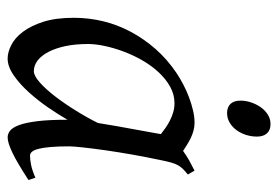

<svg xmlns="http://www.w3.org/2000/svg" viewBox="-130 -560 711 490"><g transform="rotate(90 225.0 -315.5)"><path d="M294.4 -210.4Q297.9 -232.4 302 -256.1Q306.2 -279.8 310.3 -301.8Q314.5 -323.7 317.6 -342Q320.8 -360.4 322.8 -371.1Q315.4 -377 306.6 -383.1Q297.9 -389.2 287.8 -394.3Q277.8 -399.4 266.8 -402.6Q255.9 -405.8 244.1 -405.8Q221.7 -405.8 201.9 -394.8Q182.1 -383.8 165.3 -365.7Q148.4 -347.7 135 -324.5Q121.6 -301.3 112.3 -276.6Q103 -252 97.9 -228Q92.8 -204.1 92.8 -185.1Q92.8 -153.3 98.1 -127.9Q103.5 -102.5 112.8 -84.5Q122.1 -66.4 134.8 -56.6Q147.5 -46.9 162.1 -46.9Q173.8 -46.9 190.7 -61.8Q207.5 -76.7 225.8 -100.3Q244.1 -124 262.2 -153.1Q280.3 -182.1 294.4 -210.4ZM439.9 -33.2Q397.5 -5.4 371.3 7.3Q345.2 20 331.1 20Q322.3 20 314.2 13.9Q306.2 7.8 299.8 -9Q293.5 -25.9 289.8 -55.7Q286.1 -85.4 286.1 -132.8Q273.4 -110.4 255.1 -83.7Q236.8 -57.1 215.8 -33.9Q194.8 -10.7 172.6 4.6Q150.4 20 129.9 20Q113.8 20 95.5 10.7Q77.1 1.5 61.8 -18.8Q46.4 -39.1 36.1 -71Q25.9 -103 25.9 -148.9Q25.9 -187.5 34.9 -224.4Q43.9 -261.2 62 -294.9Q80.1 -328.6 106.2 -358.2Q132.3 -387.7 167 -411.1Q180.2 -419.9 196 -428.2Q211.9 -436.5 228.8 -442.9Q245.6 -449.2 262.2 -453.1Q278.8 -457 293.9 -457Q304.2 -457 314 -454.3Q323.7 -451.7 332.8 -447.3Q341.8 -442.9 350.1 -437.7Q358.4 -432.6 365.7 -427.7Q377 -436 389.6 -443.1Q402.3 -450.2 416 -457L425.8 -439.9Q417.5 -433.1 412.1 -427.7Q406.7 -422.4 402.6 -415.3Q398.4 -408.2 395.5 -397.9Q392.6 -387.7 389.2 -371.1Q381.8 -335.9 375.2 -299.1Q368.7 -262.2 364 -229.5Q359.4 -196.8 356.7 -171.9Q354 -147 354 -136.2Q354 -108.4 355.7 -89.4Q357.4 -70.3 360.4 -58.8Q363.3 -47.4 367.7 -42.2Q372.1 -37.1 377.9 -37.1Q387.7 -37.1 401.1 -39.8Q414.6 -42.5 434.1 -50.8ZM329.1 -616.2Q329.1 -602.5 325 -589.1Q320.8 -575.7 313 -564.7Q305.2 -553.7 293.9 -546.9Q282.7 -540 269 -540Q253.9 -540 245.6 -548.8Q237.3 -557.6 237.3 -574.2Q237.3 -587.4 241.7 -600.8Q246.1 -614.3 253.9 -625.5Q261.7 -636.7 272.7 -643.8Q283.7 -650.9 297.4 -650.9Q312.5 -650.9 320.8 -641.8Q329.1 -632.8 329.1 -616.2Z"/></g></svg>

Font: Gentium Plus Eur
Style: Italic
Weight: 400
Italic angle: -8°
Designer: J. Victor Gaultney, Annie Olsen, Iska Routamaa, Becca Hirsbrunner
Foundry: SIL International
Version: Version 5.000